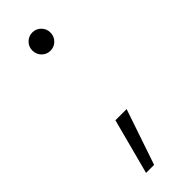

<svg xmlns="http://www.w3.org/2000/svg" viewBox="-220 -517 691 691"><g transform="rotate(-45 125.0 -171.5)"><path d="M125 -402Q106 -402 92.5 -415.5Q79 -429 79 -449Q79 -468 92.5 -481.5Q106 -495 125 -495Q144 -495 157.5 -481.5Q171 -468 171 -449Q171 -429 157.5 -415.5Q144 -402 125 -402ZM57 152 113 -60H170L98 152Z"/></g></svg>

Font: Red Hat Text VF
Style: Regular
Weight: 300
Designer: Pentagram, MCKL
Foundry: Pentagram, MCKL
Version: Version 1.023